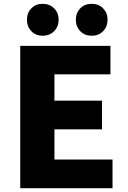

<svg xmlns="http://www.w3.org/2000/svg" viewBox="-20 -985 670 1005"><path d="M86 0V-745H558V-596H265V-458H514V-308H265V-150H569V0ZM203 -798Q167 -798 144 -822Q121 -846 121 -882Q121 -917 144 -941Q167 -965 203 -965Q240 -965 263.5 -941Q287 -917 287 -882Q287 -846 263.5 -822Q240 -798 203 -798ZM460 -798Q423 -798 400 -822Q377 -846 377 -882Q377 -917 400 -941Q423 -965 460 -965Q497 -965 520 -941Q543 -917 543 -882Q543 -846 520 -822Q497 -798 460 -798Z"/></svg>

Font: Source Han Sans CN Heavy
Style: Regular
Weight: 900
Designer: Ryoko NISHIZUKA 西塚涼子 (kana, bopomofo & ideographs); Paul D. Hunt (Latin, Greek & Cyrillic); Sandoll Communications 산돌커뮤니
Foundry: Adobe
Version: Version 2.000;hotconv 1.0.107;makeotfexe 2.5.65593